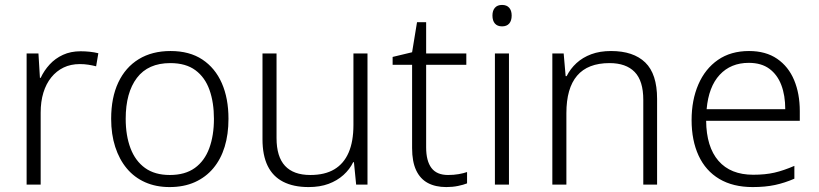

<svg xmlns="http://www.w3.org/2000/svg" viewBox="-20 -749 3321 779"><path d="M307 -541Q326 -541 344.5 -539Q363 -537 379 -533L370 -480Q354 -484 338 -486.5Q322 -489 304 -489Q267 -489 238 -475Q209 -461 188 -435Q167 -409 156 -373Q145 -337 145 -292V0H88V-532H136L142 -433H145Q159 -463 181.5 -487.5Q204 -512 235.5 -526.5Q267 -541 307 -541Z M907 -267Q907 -204 891.5 -153.5Q876 -103 845.5 -66.5Q815 -30 770.5 -10Q726 10 668 10Q613 10 569 -9.5Q525 -29 494.5 -65.5Q464 -102 447.5 -153Q431 -204 431 -267Q431 -353 460 -414.5Q489 -476 543 -509Q597 -542 672 -542Q749 -542 801 -507.5Q853 -473 880 -411.5Q907 -350 907 -267ZM490 -267Q490 -199 509.5 -147.5Q529 -96 568.5 -67.5Q608 -39 669 -39Q731 -39 770.5 -67.5Q810 -96 829 -147.5Q848 -199 848 -267Q848 -333 830 -384Q812 -435 773 -464Q734 -493 671 -493Q581 -493 535.5 -433Q490 -373 490 -267Z M1471 -532V0H1425L1416 -91H1413Q1399 -62 1373.5 -39Q1348 -16 1313 -3Q1278 10 1232 10Q1171 10 1129 -11.5Q1087 -33 1066 -76Q1045 -119 1045 -184V-532H1102V-189Q1102 -113 1136.5 -76Q1171 -39 1239 -39Q1298 -39 1336.5 -62Q1375 -85 1394.5 -130Q1414 -175 1414 -242V-532Z M1798 -39Q1821 -39 1841 -42.5Q1861 -46 1875 -51V-5Q1860 1 1838 5.5Q1816 10 1791 10Q1747 10 1716 -6.5Q1685 -23 1668.5 -58Q1652 -93 1652 -148V-486H1573V-518L1652 -537L1672 -659H1709V-532H1872V-486H1709V-151Q1709 -96 1730.5 -67.5Q1752 -39 1798 -39Z M2045 -532V0H1988V-532ZM2017 -729Q2036 -729 2046 -717.5Q2056 -706 2056 -686Q2056 -665 2046 -653.5Q2036 -642 2017 -642Q1998 -642 1988 -653.5Q1978 -665 1978 -686Q1978 -706 1988 -717.5Q1998 -729 2017 -729Z M2459 -542Q2550 -542 2598 -495.5Q2646 -449 2646 -348V0H2590V-344Q2590 -421 2555 -457Q2520 -493 2453 -493Q2365 -493 2321.5 -442Q2278 -391 2278 -290V0H2221V-532H2267L2275 -440H2279Q2294 -470 2319 -493Q2344 -516 2379 -529Q2414 -542 2459 -542Z M3019 -542Q3087 -542 3133 -510.5Q3179 -479 3202 -424Q3225 -369 3225 -298V-259H2845Q2846 -153 2895 -96.5Q2944 -40 3036 -40Q3085 -40 3122 -48.5Q3159 -57 3203 -76V-24Q3164 -7 3124.5 1.5Q3085 10 3034 10Q2954 10 2898.5 -23Q2843 -56 2814.5 -117.5Q2786 -179 2786 -262Q2786 -343 2813.5 -406.5Q2841 -470 2893 -506Q2945 -542 3019 -542ZM3018 -494Q2945 -494 2900 -445.5Q2855 -397 2847 -306H3166Q3166 -362 3150 -404Q3134 -446 3101.5 -470Q3069 -494 3018 -494Z"/></svg>

Font: Noto Sans Khmer Light
Style: Regular
Weight: 300
Version: Version 2.003